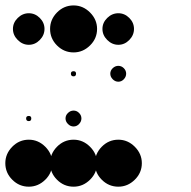

<svg xmlns="http://www.w3.org/2000/svg" viewBox="-24 -691 711 715"><path d="M416.7 -170.8Q451.7 -170.8 477.9 -144.6Q504.2 -118.3 504.2 -83.3Q504.2 -47.5 477.9 -21.7Q451.7 4.2 416.7 4.2Q380.8 4.2 355 -21.7Q329.2 -47.5 329.2 -83.3Q329.2 -118.3 355 -144.6Q380.8 -170.8 416.7 -170.8ZM250 -170.8Q285 -170.8 311.2 -144.6Q337.5 -118.3 337.5 -83.3Q337.5 -47.5 311.2 -21.7Q285 4.2 250 4.2Q214.2 4.2 188.3 -21.7Q162.5 -47.5 162.5 -83.3Q162.5 -118.3 188.3 -144.6Q214.2 -170.8 250 -170.8ZM83.3 -170.8Q118.3 -170.8 144.6 -144.6Q170.8 -118.3 170.8 -83.3Q170.8 -47.5 144.6 -21.7Q118.3 4.2 83.3 4.2Q47.5 4.2 21.7 -21.7Q-4.2 -47.5 -4.2 -83.3Q-4.2 -118.3 21.7 -144.6Q47.5 -170.8 83.3 -170.8ZM229.2 -270.4Q238.3 -279.2 250 -279.2Q261.7 -279.2 270.4 -270.4Q279.2 -261.7 279.2 -250Q279.2 -238.3 270.4 -229.2Q261.7 -220 250 -220Q238.3 -220 229.2 -229.2Q220 -238.3 220 -250Q220 -261.7 229.2 -270.4ZM83.3 -259.2Q92.5 -259.2 92.5 -250Q92.5 -240 83.3 -240Q73.3 -240 73.3 -250Q73.3 -259.2 83.3 -259.2ZM395.8 -437.1Q405 -445.8 416.7 -445.8Q428.3 -445.8 437.1 -437.1Q445.8 -428.3 445.8 -416.7Q445.8 -405 437.1 -395.8Q428.3 -386.7 416.7 -386.7Q405 -386.7 395.8 -395.8Q386.7 -405 386.7 -416.7Q386.7 -428.3 395.8 -437.1ZM250 -425.8Q259.2 -425.8 259.2 -416.7Q259.2 -406.7 250 -406.7Q240 -406.7 240 -416.7Q240 -425.8 250 -425.8ZM375.4 -624.2Q393.3 -641.7 416.7 -641.7Q440 -641.7 457.5 -624.2Q475 -606.7 475 -583.3Q475 -560 457.5 -542.1Q440 -524.2 416.7 -524.2Q393.3 -524.2 375.4 -542.1Q357.5 -560 357.5 -583.3Q357.5 -606.7 375.4 -624.2ZM250 -670.8Q285 -670.8 311.2 -644.6Q337.5 -618.3 337.5 -583.3Q337.5 -547.5 311.2 -521.7Q285 -495.8 250 -495.8Q214.2 -495.8 188.3 -521.7Q162.5 -547.5 162.5 -583.3Q162.5 -618.3 188.3 -644.6Q214.2 -670.8 250 -670.8ZM42.1 -624.2Q60 -641.7 83.3 -641.7Q106.7 -641.7 124.2 -624.2Q141.7 -606.7 141.7 -583.3Q141.7 -560 124.2 -542.1Q106.7 -524.2 83.3 -524.2Q60 -524.2 42.1 -542.1Q24.2 -560 24.2 -583.3Q24.2 -606.7 42.1 -624.2Z"/></svg>

Font: 0xA000-Dots-Mono
Style: Dots-Mono
Weight: 400
Version: Version 0.1